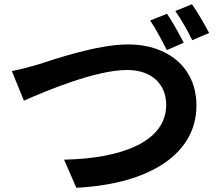

<svg xmlns="http://www.w3.org/2000/svg" viewBox="-20 -869 1040 908"><path d="M36 -533 93 -393C197 -439 433 -538 581 -538C702 -538 766 -467 766 -373C766 -198 553 -119 283 -114L341 19C693 1 909 -144 909 -370C909 -555 767 -659 587 -659C439 -659 236 -588 160 -564C123 -553 73 -540 36 -533ZM770 -804 690 -772C717 -733 748 -673 769 -632L849 -667C830 -704 795 -767 770 -804ZM888 -849 809 -817C836 -779 869 -721 889 -679L969 -713C951 -748 914 -812 888 -849Z"/></svg>

Font: Source Han Sans CN
Style: Bold
Weight: 700
Designer: Ryoko NISHIZUKA 西塚涼子 (kana, bopomofo & ideographs); Paul D. Hunt (Latin, Greek & Cyrillic); Sandoll Communications 산돌커뮤니
Foundry: Adobe
Version: Version 2.001;hotconv 1.0.107;makeotfexe 2.5.65593